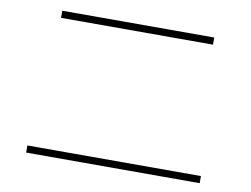

<svg xmlns="http://www.w3.org/2000/svg" viewBox="-73 -798 1147 876"><g transform="rotate(10 500.0 -360.0)"><path d="M98 -27V-60H902V-27ZM148 -660V-693H852V-660Z"/></g></svg>

Font: M PLUS 1 Code ExtraLight
Style: Regular
Weight: 250
Designer: Coji Morishita
Foundry: UNDERFOREST DESIGN
Version: Version 1.002